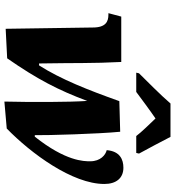

<svg xmlns="http://www.w3.org/2000/svg" viewBox="20 -826 816 897"><g transform="rotate(90 428.5 -378.0)"><path d="M323 -619 320 -606H410C441 -629 493 -668 534 -696C557 -672 600 -628 616 -606H695L698 -619C677 -657 640 -727 620 -766H464C423 -718 360 -657 323 -619ZM455 10 581 -1C698 -115 840 -308 840 -457C840 -512 813 -546 764 -546C726 -546 687 -530 682 -468C704 -463 734 -439 734 -391C734 -361 734 -277 619 -132H612C613 -191 606 -431 596 -531L453 -527C401 -381 351 -254 286 -152H277C274 -323 277 -401 270 -536H58L42 -476H49C81 -476 109 -464 109 -403L115 4L253 -3C351 -144 402 -243 452 -377C458 -292 458 -113 455 10Z"/></g></svg>

Font: Noto Serif SemiCondensed Black
Style: Italic
Weight: 900
Width: 4
Italic angle: -12°
Designer: Monotype Design Team
Foundry: Monotype Imaging Inc.
Version: Version 2.014